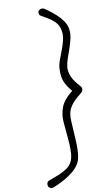

<svg xmlns="http://www.w3.org/2000/svg" viewBox="-218 -1295 903 1565"><g transform="rotate(-15 234.0 -512.5)"><path d="M459.5 -508.5Q457.5 -493.5 444 -484Q430.5 -474.5 410 -460.5Q371.5 -434 347.2 -405.2Q323 -376.5 313 -341Q307 -318.5 305.2 -280.2Q303.5 -242 302.8 -195.5Q302 -149 299.8 -101.8Q297.5 -54.5 290.5 -13.8Q283.5 27 269 53.5Q248.5 90 207.8 119Q167 148 118.8 169.2Q70.5 190.5 27 203.5Q17 206.5 7.8 203.8Q-1.5 201 -7.8 194.5Q-14 188 -15.5 179.5Q-17.5 166.5 -12.5 155Q-7.5 143.5 8 139.5Q53 127.5 94 114.8Q135 102 166.2 83.5Q197.5 65 214 37Q229.5 11 235.8 -28.5Q242 -68 243 -113.5Q244 -159 243.2 -204Q242.5 -249 243 -286.5Q243.5 -324 249 -347Q257 -380 269.5 -407.5Q282 -435 307 -461.5Q332 -488 376.5 -518Q347 -559.5 334 -593Q321 -626.5 319.8 -657.5Q318.5 -688.5 324 -722.5Q328.5 -752 344.8 -787Q361 -822 379.8 -859.8Q398.5 -897.5 411.2 -935.8Q424 -974 421.5 -1010.5Q419 -1052.5 398.5 -1081.2Q378 -1110 347.5 -1132.8Q317 -1155.5 283.5 -1179Q277 -1183.5 276 -1198.8Q275 -1214 285.5 -1222Q293 -1228 301.8 -1229.2Q310.5 -1230.5 318.5 -1228.5Q326.5 -1226.5 331.5 -1222Q359 -1200 393.5 -1166.8Q428 -1133.5 454.2 -1093.8Q480.5 -1054 483.5 -1011.5Q486 -975 474 -935.8Q462 -896.5 444 -857.2Q426 -818 409.5 -780.5Q393 -743 387 -710Q383.5 -678 393 -642.5Q402.5 -607 429 -568.5Q440.5 -551.5 451.2 -538.2Q462 -525 459.5 -508.5Z"/></g></svg>

Font: Edu QLD Hand
Style: Regular
Weight: 400
Designer: Tina and Corey Anderson, Eben Sorkin
Foundry: Sorkin Type Co.
Version: Version 2.000